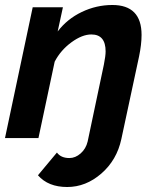

<svg xmlns="http://www.w3.org/2000/svg" viewBox="-24 -553 626 769"><path d="M128 149 204 58Q220 80 254 80Q278 80 299 61.5Q320 43 327 14L392 -294Q399 -329 399 -347Q399 -415 342 -415Q305 -415 262 -383.5Q219 -352 195 -306L130 0H-4L107 -524H228L207 -427Q245 -477 303.5 -505Q362 -533 426 -533Q543 -533 543 -413Q543 -375 533 -327L462 4Q444 88 382 142Q320 196 245 196Q169 196 128 149Z"/></svg>

Font: Raleway-v4020
Style: Bold Italic
Weight: 700
Italic angle: -12°
Designer: Matt McInerney, Pablo Impallari, Rodrigo Fuenzalida
Foundry: Matt McInerney, Pablo Impallari, Rodrigo Fuenzalida
Version: Version 4.020;PS 004.020;hotconv 1.0.88;makeotf.lib2.5.64775